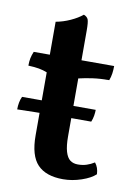

<svg xmlns="http://www.w3.org/2000/svg" viewBox="-75 -670 516 729"><g transform="rotate(10 183.0 -305.5)"><path d="M219 9Q153 9 120.5 -25Q88 -59 88 -137V-380Q73 -386 56.5 -389Q40 -392 15 -393Q15 -409 17.5 -421.5Q20 -434 26 -448H88V-575Q116 -580 143.5 -592.5Q171 -605 189 -620Q202 -615 206 -605Q210 -595 210 -562V-448H336Q336 -433 334 -419Q332 -405 327 -392Q292 -392 263.5 -388Q235 -384 210 -378V-155Q210 -118 216.5 -96Q223 -74 235 -65Q247 -56 265 -56Q283 -56 298.5 -61Q314 -66 328 -75Q342 -58 343 -32Q325 -15 289.5 -3Q254 9 219 9ZM2 -222Q2 -236 4.5 -249Q7 -262 12 -272H296Q296 -262 294 -249.5Q292 -237 287 -225Q254 -225 217.5 -225Q181 -225 143.5 -224.5Q106 -224 70 -223.5Q34 -223 2 -222Z"/></g></svg>

Font: Vollkorn SemiBold
Style: Regular
Weight: 600
Designer: Friedrich Althausen
Foundry: Friedrich Althausen
Version: Version 5.000